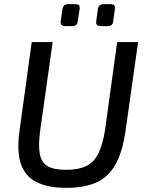

<svg xmlns="http://www.w3.org/2000/svg" viewBox="-20 -893 707 926"><path d="M646 -690 586 -265Q572 -164 538.5 -102.5Q505 -41 447 -14Q389 13 300 13Q211 13 155.5 -15Q100 -43 80 -105Q60 -167 75 -269L133 -690H234L174 -265Q164 -193 172 -150.5Q180 -108 210.5 -91Q241 -74 299 -74Q358 -74 395.5 -92Q433 -110 454.5 -153.5Q476 -197 487 -269L545 -690ZM341 -873Q356 -873 361 -867Q366 -861 364 -849L355 -792Q354 -779 347.5 -773Q341 -767 328 -767H295Q270 -767 273 -791L281 -848Q283 -861 289.5 -867Q296 -873 310 -873ZM512 -873Q527 -873 531.5 -867Q536 -861 534 -849L526 -792Q525 -779 518.5 -773Q512 -767 498 -767H465Q441 -767 444 -791L452 -849Q454 -861 460.5 -867Q467 -873 481 -873Z"/></svg>

Font: Exo 2 Medium
Style: Italic
Weight: 500
Italic angle: -8°
Designer: Natanael Gama
Foundry: Natanael Gama
Version: Version 2.010